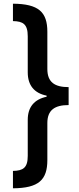

<svg xmlns="http://www.w3.org/2000/svg" viewBox="-20 -852 428 1038"><path d="M351 -284V-381C275 -381 236 -408 236 -479V-680C236 -787 189 -831 50 -832V-738C104 -737 130 -722 130 -656V-461C130 -390 166 -348 232 -335V-329C166 -315 130 -274 130 -204V-9C130 56 104 71 50 72V166C189 165 236 121 236 13V-187C236 -257 276 -284 351 -284Z"/></svg>

Font: Noto Sans Gurmukhi SemiCondensed SemiBold
Style: Regular
Weight: 600
Width: 4
Designer: Jelle Bosma - Monotype Design Team
Foundry: Monotype Imaging Inc.
Version: Version 2.004